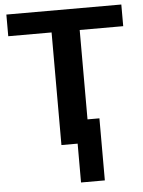

<svg xmlns="http://www.w3.org/2000/svg" viewBox="-59 -735 729 980"><g transform="rotate(-5 305.5 -244.5)"><path d="M600 -577H377V-119H438V199H316V0H233V-577H11V-688H600Z"/></g></svg>

Font: Libra Sans
Style: Bold
Weight: 700
Foundry: Context Ltd
Version: Version 1.000